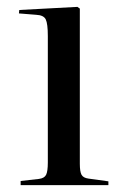

<svg xmlns="http://www.w3.org/2000/svg" viewBox="-20 -538 364 558"><path d="M40 0V-12L93 -18Q109 -20 114 -30Q119 -40 119 -66V-433Q119 -469 113 -481.5Q107 -494 85 -495L35 -499L36 -509L205 -518L212 -513V-62Q212 -39 217 -30Q222 -21 237 -19L295 -11V0Z"/></svg>

Font: Display Regular
Style: Regular
Weight: 400
Designer: Latin by Veronika Burian and Jose Scaglione. Greek by Irene Vlachou. Cyrillic by Vera Evstafieva.
Foundry: TypeTogether
Version: Version 3.002